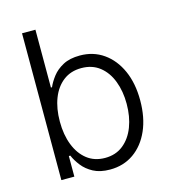

<svg xmlns="http://www.w3.org/2000/svg" viewBox="-110 -818 822 919"><g transform="rotate(-15 301.0 -358.5)"><path d="M322.8 11.7Q273.4 11.7 240.2 -6.1Q207 -23.9 186.5 -50.3Q166 -76.7 155.3 -102.1H147.9V0H83.5V-727.5H149.9V-440.9H155.3Q166 -465.8 186 -491.7Q206.1 -517.6 239.3 -535.4Q272.5 -553.2 322.8 -553.2Q389.2 -553.2 439.7 -517.8Q490.2 -482.4 518.6 -419.2Q546.9 -356 546.9 -271.5Q546.9 -186.5 518.8 -122.8Q490.7 -59.1 440.2 -23.7Q389.6 11.7 322.8 11.7ZM314 -48.3Q367.2 -48.3 404.3 -78.1Q441.4 -107.9 460.7 -158.4Q480 -209 480 -272Q480 -334.5 460.9 -384.5Q441.9 -434.6 404.8 -463.9Q367.7 -493.2 314 -493.2Q261.2 -493.2 224.4 -464.8Q187.5 -436.5 168.2 -386.7Q148.9 -336.9 148.9 -272Q148.9 -207 168.5 -156.5Q188 -106 224.9 -77.1Q261.7 -48.3 314 -48.3Z"/></g></svg>

Font: Inter Light
Style: Regular
Weight: 300
Designer: Rasmus Andersson
Foundry: rsms
Version: Version 4.000;git-a52131595